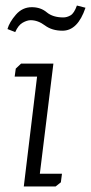

<svg xmlns="http://www.w3.org/2000/svg" viewBox="-20 -674 329 694"><path d="M35 -558 7 -569Q14 -594 37.5 -621Q61 -648 95 -648Q127 -648 149 -629.5Q171 -611 209 -611Q222 -611 235 -618.5Q248 -626 258 -654L289 -646Q261 -563 206 -563Q168 -563 142.5 -582Q117 -601 91 -601Q78 -601 62 -592Q46 -583 35 -558ZM37 -426 56 -444H173L124 -46H204L200 -15L181 0H66L114 -397H33Z"/></svg>

Font: Zilla Slab Light
Style: Italic
Weight: 300
Italic angle: -6°
Designer: Typotheque.com
Foundry: Typotheque type foundry
Version: Version 1.1; 2017; ttfautohint (v1.6)